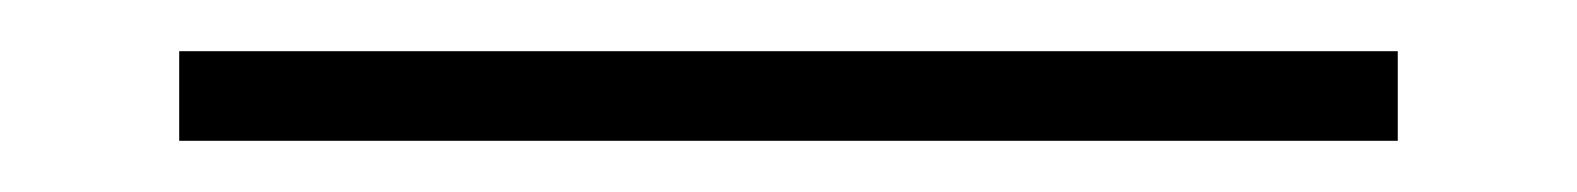

<svg xmlns="http://www.w3.org/2000/svg" viewBox="-20 62 616 75"><path d="M526 117H50V82H526Z"/></svg>

Font: Turret Road Light
Style: Regular
Weight: 300
Designer: Noponies
Foundry: Noponies
Version: Version 1.001; ttfautohint (v1.8)